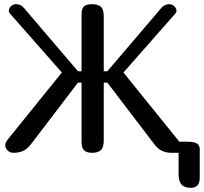

<svg xmlns="http://www.w3.org/2000/svg" viewBox="-20 -729 973 916"><path d="M418 -709Q447 -709 461 -697Q475 -685 475 -650V-389H492L748 -689Q764 -709 787 -709Q802 -709 812 -699Q822 -689 822 -677Q822 -670 817 -665L569 -383L825 -66Q839 -50 839 -37Q839 -22 827.5 -11Q816 0 798 0Q773 0 752.5 -9.5Q732 -19 710 -49L492 -335H475V-60Q475 -26 461.5 -13Q448 0 420 0Q393 0 381 -12Q369 -24 369 -50V-335H352L134 -49Q112 -19 91.5 -9.5Q71 0 46 0Q28 0 16.5 -11Q5 -22 5 -37Q5 -50 19 -66L275 -383L27 -665Q22 -670 22 -677Q22 -689 32 -699Q42 -709 57 -709Q80 -709 96 -689L352 -389H369V-659Q369 -687 380 -698Q391 -709 418 -709ZM798 -53H873Q904 -53 918.5 -45Q933 -37 933 -16V117Q933 143 922.5 155Q912 167 890 167Q861 167 846.5 152Q832 137 832 102V0H798Z"/></svg>

Font: Marmelad for Arash.Academy
Style: Regular
Weight: 400
Designer: Manvel Shmavonyan
Foundry: Cyreal
Version: Version 1.110;Glyphs 3.2 (3202)